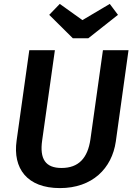

<svg xmlns="http://www.w3.org/2000/svg" viewBox="-20 -948 688 983"><path d="M542 -928 402 -845 286 -928 232 -872 353 -752H432L584 -872ZM638 -691H507L443 -235C429 -138 382 -88 295 -88C213 -88 182 -134 196 -230L261 -691H130L65 -228C45 -86 118 15 287 15C452 15 553 -85 573 -224Z"/></svg>

Font: Fira Sans Medium
Style: Italic
Weight: 500
Italic angle: -8°
Designer: bBox Type GmbH & Carrois Corporate GbR & Edenspiekermann AG
Foundry: bBox Type GmbH & Carrois Corporate GbR & Edenspiekermann AG
Version: Version 4.301;PS 004.301;hotconv 1.0.88;makeotf.lib2.5.64775